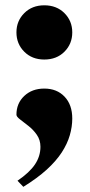

<svg xmlns="http://www.w3.org/2000/svg" viewBox="-20 -527 338 724"><path d="M46 154.5Q91.5 123.5 112 92.8Q132.5 62 132.5 26.5Q132.5 1 119 -18.5Q105.5 -38 87.2 -52.2Q69 -66.5 55.5 -76.8Q42 -87 42 -94.5Q42 -137.5 71.5 -165.2Q101 -193 147 -193Q194.5 -193 223.5 -162.5Q252.5 -132 252.5 -80Q252.5 -49 243.2 -17Q234 15 212.8 47.8Q191.5 80.5 156 112.8Q120.5 145 68 177.5ZM147 -507Q193.5 -507 223 -477.5Q252.5 -448 252.5 -405Q252.5 -361.5 223 -332Q193.5 -302.5 147 -302.5Q101 -302.5 71.5 -332Q42 -361.5 42 -405Q42 -448 71.5 -477.5Q101 -507 147 -507Z"/></svg>

Font: Newsreader 60pt ExtraBold
Style: Regular
Weight: 800
Designer: Hugues Gentile
Foundry: Production Type
Version: Version 1.003